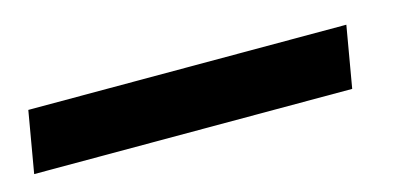

<svg xmlns="http://www.w3.org/2000/svg" viewBox="-105 -88 556 263"><g transform="rotate(-15 173.0 43.5)"><path d="M373 87H-78L-63 0H388Z"/></g></svg>

Font: Open Sauce One SemiBold Italic
Style: Regular
Weight: 600
Italic angle: -10°
Designer: Alfredo Marco Pradil
Foundry: Creative Sauce Fz LLC
Version: Version 1.477